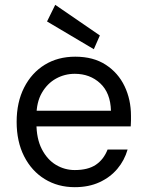

<svg xmlns="http://www.w3.org/2000/svg" viewBox="-20 -764 607 796"><path d="M290 12Q220 12 165.5 -21.5Q111 -55 80 -116Q49 -177 49 -259Q49 -340 80 -401Q111 -462 165.5 -495.5Q220 -529 292 -529Q367 -529 418.5 -495.5Q470 -462 496.5 -406.5Q523 -351 523 -284Q523 -274 523 -264Q523 -254 522 -240H112V-305H440Q438 -379 395.5 -418.5Q353 -458 290 -458Q248 -458 212 -438Q176 -418 153.5 -379Q131 -340 131 -282V-254Q131 -189 153.5 -145.5Q176 -102 212 -80.5Q248 -59 290 -59Q345 -59 377.5 -81Q410 -103 426 -144H509Q496 -99 466.5 -64Q437 -29 392.5 -8.5Q348 12 290 12ZM369 -560 175 -675 209 -744 394 -617Z"/></svg>

Font: DM Sans 11pt
Style: Regular
Weight: 400
Version: Version 4.004;gftools[0.9.30]